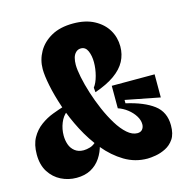

<svg xmlns="http://www.w3.org/2000/svg" viewBox="-103 -772 852 883"><g transform="rotate(-15 323.0 -331.0)"><path d="M493 13Q434 13 384 -17Q334 -47 294 -95.5Q254 -144 223.5 -202.5Q193 -261 173 -320.5Q153 -380 143 -429.5Q133 -479 133 -509Q133 -553 154.5 -591Q176 -629 218 -652.5Q260 -676 322 -676Q381 -676 422 -654Q463 -632 484 -596.5Q505 -561 505 -518Q505 -480 488 -448Q471 -416 434.5 -390Q398 -364 340 -344L338 -366Q352 -384 360.5 -416Q369 -448 369 -479Q369 -510 359 -533Q349 -556 327 -556Q313 -556 303 -546.5Q293 -537 289 -522Q285 -507 285 -489Q285 -466 292.5 -429Q300 -392 313.5 -349.5Q327 -307 345 -265.5Q363 -224 384.5 -189Q406 -154 430 -133Q454 -112 478 -112Q494 -112 502 -122Q510 -132 510 -146Q510 -166 497.5 -186Q485 -206 464.5 -222Q444 -238 420 -246V-353H624V-243L460 -275V-259Q544 -240 590 -205.5Q636 -171 636 -107Q636 -66 620 -42.5Q604 -19 580 -7Q556 5 532 9Q508 13 493 13ZM155 14Q116 14 82 -3Q48 -20 26.5 -53.5Q5 -87 5 -137Q5 -184 22.5 -215.5Q40 -247 68 -267.5Q96 -288 126.5 -299.5Q157 -311 183 -319L190 -292Q170 -277 158.5 -248.5Q147 -220 147 -189Q147 -166 154 -146Q161 -126 177.5 -113Q194 -100 219 -100Q233 -100 250 -105Q267 -110 282 -126L297 -106Q289 -72 270.5 -44.5Q252 -17 223.5 -1.5Q195 14 155 14Z"/></g></svg>

Font: Bricolage Grotesque Condensed ExtraBold
Style: Regular
Weight: 800
Width: 3
Designer: Mathieu Triay
Foundry: Atelier Triay
Version: Version 1.000;gftools[0.9.30]